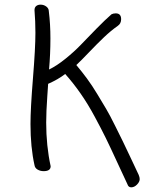

<svg xmlns="http://www.w3.org/2000/svg" viewBox="-20 -739 655 818"><path d="M127 -695.8Q127 -707.5 134.3 -713.4Q141.6 -719.2 152.8 -719.2Q166.5 -719.2 177.2 -711.2Q188 -703.1 188 -690.9Q194.8 -636.2 194.8 -575.2Q194.8 -508.8 189 -442.9Q221.7 -458.5 259 -488.8Q296.4 -519 324.5 -548.3Q352.5 -577.6 390.6 -616.5Q428.7 -655.3 455.1 -678.2Q462.9 -682.1 473.1 -682.1Q496.1 -682.1 496.1 -657.2Q496.1 -638.7 481.9 -628.9Q452.6 -608.4 423.1 -580.3Q393.6 -552.2 359.6 -516.6Q325.7 -481 305.2 -461.9Q328.6 -434.1 350.6 -404.3Q372.6 -374.5 394.5 -338.1Q416.5 -301.8 432.1 -275.4Q447.8 -249 470.2 -203.6Q492.7 -158.2 503.2 -137Q513.7 -115.7 538.3 -63.2Q563 -10.7 570.8 5.9Q575.2 16.6 575.2 23.9Q575.2 35.6 563.7 47.4Q552.2 59.1 539.1 59.1Q526.9 59.1 522.9 45.9Q509.8 18.6 479.5 -47.4Q449.2 -113.3 430.9 -150.6Q412.6 -188 383.5 -241.9Q354.5 -295.9 323.5 -340.3Q292.5 -384.8 257.8 -423.8Q227.5 -400.4 185.1 -381.8Q184.1 -364.7 181.6 -330.1Q179.2 -295.4 178 -268.3Q176.8 -241.2 176.8 -216.8Q176.8 -118.2 195.8 -30.8Q195.8 -9.8 166 -9.8Q151.9 -9.8 140.4 -16.4Q128.9 -22.9 127 -35.2Q109.9 -111.8 109.9 -210.9Q109.9 -275.9 120.4 -405.3Q130.9 -534.7 130.9 -599.1Q130.9 -647.5 127 -695.8Z"/></svg>

Font: Zhizn
Style: Regular
Weight: 400
Designer: Peter Zharnov
Foundry: Peter Zharnov
Version: Version 1.000